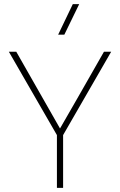

<svg xmlns="http://www.w3.org/2000/svg" viewBox="-20 -911 583 931"><path d="M519 -660 286 -256V0H256V-256L23 -660H59L271 -288L355 -434L484 -660ZM262 -743 333 -891H364L292 -743Z"/></svg>

Font: Human Sans ExtraLight
Style: Regular
Weight: 200
Designer: Tim Radville
Foundry: Continuum
Version: Version 1.000;FEAKit 1.0